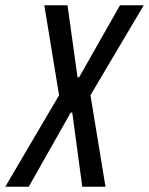

<svg xmlns="http://www.w3.org/2000/svg" viewBox="-58 -708 565 728"><path d="M-38 0 166 -347 110 -688H198L236 -415H242L397 -688H487L285 -347L342 0H254L216 -281H210L51 0Z"/></svg>

Font: Saira ExtraCondensed Medium
Style: Italic
Weight: 500
Width: 2
Italic angle: -12°
Designer: Hector Gatti with collaboration of the Omnibus-Type team
Foundry: Omnibus-Type
Version: Version 1.101